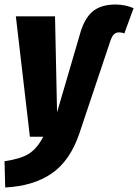

<svg xmlns="http://www.w3.org/2000/svg" viewBox="-42 -604 610 848"><path d="M-22 108Q49 98 85.5 75Q122 52 149 0H90L28 -532H201L210 -108L309 -446Q328 -519 365 -551.5Q402 -584 468 -584Q510 -584 548 -568L507 -456Q497 -461 484 -461Q471 -461 462 -453Q453 -445 446 -425L309 -16Q268 106 186.5 162Q105 218 -19 224Z"/></svg>

Font: Fira Sans Condensed ExtraBold
Style: Italic
Weight: 800
Width: 3
Italic angle: -8°
Designer: bBox Type GmbH & Carrois Corporate GbR & Edenspiekermann AG
Foundry: bBox Type GmbH & Carrois Corporate GbR & Edenspiekermann AG
Version: Version 4.301